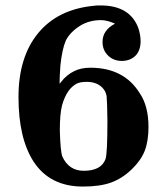

<svg xmlns="http://www.w3.org/2000/svg" viewBox="-20 -675 615 706"><path d="M351 -601Q308 -601 274 -580Q238 -557 222 -526Q208 -493 202 -433Q199 -391 199 -367Q203 -371 205 -374Q224 -399 252 -413Q277 -426 312 -426Q436 -426 494 -332Q526 -285 526 -208Q526 -156 512 -120Q498 -85 465 -53Q430 -19 389 -4Q348 11 285 11Q164 11 104 -80Q48 -166 48 -318Q48 -466 121 -554Q194 -642 328 -654Q332 -654 337 -655H350Q458 -655 489 -571Q497 -545 497 -524Q497 -490 479 -471Q459 -451 428 -451Q398 -451 378 -470Q357 -490 357 -521Q357 -564 403 -588Q374 -601 351 -601ZM299 -374Q274 -374 261 -367Q245 -358 233 -342Q217 -320 208 -287Q200 -255 200 -196Q202 -120 209 -100Q233 -47 288 -47Q352 -47 368 -90Q375 -111 375 -231Q374 -304 372 -322Q369 -340 356 -353Q335 -374 299 -374Z"/></svg>

Font: KaTeX_Main
Style: Bold
Weight: 700
Version: Version